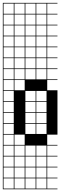

<svg xmlns="http://www.w3.org/2000/svg" viewBox="-20 -1025 425 1352"><path d="M0 307.7V-1004.8H384.6V-1000H312.5V-927.9H384.6V-923.1H312.5V-851H384.6V-846.2H312.5V-774H384.6V-769.2H312.5V-697.1H384.6V-692.3H312.5V-620.2H384.6V-615.4H312.5V-543.3H384.6V-538.5H312.5V-466.3H384.6V-461.5H312.5V-389.4H384.6V-76.9H312.5V-4.8H384.6V0H312.5V72.1H384.6V76.9H312.5V149H384.6V153.8H312.5V226H384.6V230.8H312.5V302.9H384.6V307.7ZM81.7 -927.9H153.8V-1000H81.7ZM158.7 -927.9H230.8V-1000H158.7ZM235.6 -927.9H307.7V-1000H235.6ZM4.8 -927.9H76.9V-1000H4.8ZM81.7 -851H153.8V-923.1H81.7ZM158.7 -851H230.8V-923.1H158.7ZM235.6 -851H307.7V-923.1H235.6ZM4.8 -851H76.9V-923.1H4.8ZM158.7 -774H230.8V-846.2H158.7ZM235.6 -774H307.7V-846.2H235.6ZM81.7 -774H153.8V-846.2H81.7ZM4.8 -774H76.9V-846.2H4.8ZM235.6 -697.1H307.7V-769.2H235.6ZM158.7 -697.1H230.8V-769.2H158.7ZM81.7 -697.1H153.8V-769.2H81.7ZM4.8 -697.1H76.9V-769.2H4.8ZM4.8 -620.2H76.9V-692.3H4.8ZM158.7 -620.2H230.8V-692.3H158.7ZM81.7 -620.2H153.8V-692.3H81.7ZM235.6 -620.2H307.7V-692.3H235.6ZM4.8 -543.3H76.9V-615.4H4.8ZM235.6 -543.3H307.7V-615.4H235.6ZM81.7 -543.3H153.8V-615.4H81.7ZM158.7 -543.3H230.8V-615.4H158.7ZM235.6 -466.3H307.7V-538.5H235.6ZM81.7 -466.3H153.8V-538.5H81.7ZM4.8 -466.3H76.9V-538.5H4.8ZM158.7 -466.3H230.8V-538.5H158.7ZM81.7 -389.4H153.8V-461.5H81.7ZM4.8 -389.4H76.9V-461.5H4.8ZM235.6 -312.5H307.7V-384.6H235.6ZM4.8 -312.5H76.9V-384.6H4.8ZM158.7 -312.5H230.8V-384.6H158.7ZM158.7 -235.6H230.8V-307.7H158.7ZM4.8 -235.6H76.9V-307.7H4.8ZM235.6 -235.6H307.7V-307.7H235.6ZM158.7 -158.7H230.8V-230.8H158.7ZM4.8 -158.7H76.9V-230.8H4.8ZM235.6 -158.7H307.7V-230.8H235.6ZM158.7 -81.7H230.8V-153.8H158.7ZM235.6 -81.7H307.7V-153.8H235.6ZM76.9 -153.8H4.8V-81.7H76.9ZM81.7 -4.8H153.8V-76.9H81.7ZM4.8 -4.8H76.9V-76.9H4.8ZM158.7 72.1H230.8V0H158.7ZM4.8 72.1H76.9V0H4.8ZM235.6 72.1H307.7V0H235.6ZM81.7 72.1H153.8V0H81.7ZM158.7 149H230.8V76.9H158.7ZM4.8 149H76.9V76.9H4.8ZM235.6 149H307.7V76.9H235.6ZM81.7 149H153.8V76.9H81.7ZM158.7 226H230.8V153.8H158.7ZM4.8 226H76.9V153.8H4.8ZM235.6 226H307.7V153.8H235.6ZM81.7 226H153.8V153.8H81.7ZM235.6 302.9H307.7V230.8H235.6ZM4.8 302.9H76.9V230.8H4.8ZM81.7 302.9H153.8V230.8H81.7ZM158.7 302.9H230.8V230.8H158.7Z"/></svg>

Font: Jacquarda Bastarda 9 Charted
Style: Regular
Weight: 400
Designer: Sarah Cadigan-Fried
Version: Version 1.000; ttfautohint (v1.8.4.7-5d5b)